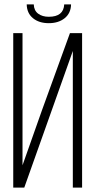

<svg xmlns="http://www.w3.org/2000/svg" viewBox="-20 -850 432 870"><path d="M302 -830Q301 -790 273 -767.5Q245 -745 201 -745Q157 -745 129.5 -767.5Q102 -790 101 -830H133Q134 -802 153 -788Q172 -774 201 -774Q268 -774 271 -830ZM90 0H40V-700H82V-101L170 -350L297 -700H352V0H310V-619Z"/></svg>

Font: Bebas Neue Book
Style: Regular
Weight: 300
Designer: Ryoichi Tsunekawa
Foundry: Ryoichi Tsunekawa
Version: Version 1.003;PS 001.003;hotconv 1.0.88;makeotf.lib2.5.64775